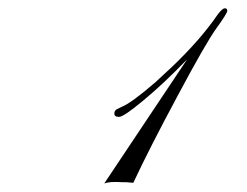

<svg xmlns="http://www.w3.org/2000/svg" viewBox="-20 -714 586 455"><path d="M227.1 -279.3 423.3 -573.2Q366.7 -514.6 319.3 -475.6Q272.5 -436.5 261.7 -437Q251 -437 251 -444.8Q251 -452.6 257.8 -455.6L268.6 -460.9Q291 -469.7 347.7 -518.6L388.7 -556.6Q455.1 -620.1 495.6 -679.2Q506.8 -694.3 512.7 -694.3Q518.6 -694.3 518.6 -688.5Q518.6 -682.6 493.2 -647.5Q467.8 -612.3 401.4 -487.8Q334.5 -363.3 295.9 -280.8Q295.4 -280.8 279.3 -282.2H269.5Q264.6 -282.7 251 -282.7Q237.3 -282.7 227.1 -279.3Z"/></svg>

Font: PinyonScript
Style: Regular
Weight: 400
Designer: Nicole Fally
Foundry: Nicole Fally
Version: Version 1.005